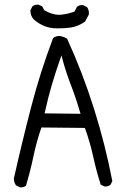

<svg xmlns="http://www.w3.org/2000/svg" viewBox="-20 -814 540 837"><path d="M70.3 2.9Q84 2.9 93.3 -4.4Q112.3 -68.4 126 -133.3Q139.6 -198.2 160.6 -258.3L350.1 -256.3Q373 -192.4 386.7 -129.6Q400.4 -66.9 418.9 -9.3L434.6 -1.5Q436.5 -1 438.5 -1Q452.6 -1 461.9 -8.8L469.7 -24.4Q439 -184.1 389.6 -340.6Q340.3 -497.1 272.5 -645.5Q259.3 -653.3 244.1 -656.7Q241.7 -657.2 239.3 -657.2Q222.7 -657.2 211.4 -647.9Q155.3 -500 115.5 -346.4Q75.7 -192.9 40.5 -36.1Q40.5 -18.6 49.8 -5.9L66.4 2.4Q68.4 2.9 70.3 2.9ZM331.1 -317.9 174.3 -319.8Q189.9 -389.6 205.8 -443.6Q221.7 -497.6 240.2 -550.3L248 -572.3L253.9 -549.8Q269.5 -493.7 290 -440.9Q310.5 -388.2 331.1 -317.9ZM215.3 -690.9Q226.1 -690.4 234.9 -690.4Q262.7 -690.4 287.1 -693.8Q319.8 -698.2 350.6 -719.7L367.2 -750.5Q367.7 -754.4 367.7 -757.3Q367.7 -760.3 367.2 -764.2Q366.7 -768.1 364.7 -773.2Q362.8 -778.3 359.4 -783.2L342.8 -791.5Q340.8 -792 338.9 -792Q324.7 -792 315.4 -784.2L305.2 -763.7Q278.3 -753.4 246.6 -750Q241.7 -749.5 236.8 -749.5Q208 -749.5 173.8 -769L172.4 -770L164.6 -785.6L148.4 -793.5Q146.5 -793.9 143.6 -793.9Q140.6 -793.9 136.7 -793Q127.9 -792 121.1 -786.1L112.8 -769.5Q112.8 -767.6 112.8 -766.1Q112.8 -745.1 126.5 -730Q145 -713.4 167.2 -703.1Q189.5 -692.9 215.3 -690.9Z"/></svg>

Font: Bakudai
Style: ExtraLight
Weight: 200
Version: Version 1.48